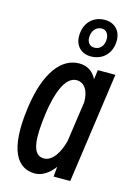

<svg xmlns="http://www.w3.org/2000/svg" viewBox="-132 -917 719 1025"><g transform="rotate(15 227.5 -404.5)"><path d="M292 -641C360 -641 406 -688 406 -759C406 -813 370 -849 317 -849C250 -849 205 -801 205 -730C205 -677 240 -641 292 -641ZM299 -691C275 -691 259 -709 259 -736C259 -774 281 -800 313 -800C336 -800 352 -781 352 -752C352 -715 331 -691 299 -691ZM360 30 446 -580H349L342 -528C322 -568 289 -589 245 -589C148 -589 68 -493 40 -290C6 -47 70 40 166 40C206 40 243 15 273 -25L268 30ZM139 -279C155 -399 191 -499 254 -499C299 -499 324 -456 323 -395L291 -172C275 -110 241 -50 192 -50C123 -50 122 -150 139 -279Z"/></g></svg>

Font: Smiley Sans Oblique
Style: Regular
Weight: 400
Italic angle: -8°
Designer: oooooohmygosh, Nagisa Chen, Janine Sui, Heda Shi, Jian Li
Foundry: atelierAnchor
Version: Version 2.0.1